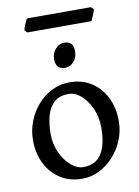

<svg xmlns="http://www.w3.org/2000/svg" viewBox="-92 -879 693 955"><g transform="rotate(-10 255.0 -401.5)"><path d="M473.6 -236.8Q473.6 -188 455.6 -143.1Q437.5 -98.1 405.8 -62.5Q374 -26.9 332.8 -6.1Q291.5 14.6 246.1 14.6Q182.6 14.6 135.5 -15.6Q88.4 -45.9 62.5 -98.1Q36.6 -150.4 36.6 -216.8Q36.6 -265.1 54 -310.3Q71.3 -355.5 102.5 -391.4Q133.8 -427.2 175.3 -448Q216.8 -468.8 265.1 -468.8Q328.1 -468.8 375 -438.5Q421.9 -408.2 447.8 -356Q473.6 -303.7 473.6 -236.8ZM382.3 -219.7Q382.3 -271.5 363.3 -315.2Q344.2 -358.9 314.2 -385.7Q284.2 -412.6 251 -412.6Q204.1 -412.6 177.5 -388.7Q150.9 -364.7 139.6 -323.5Q128.4 -282.2 128.4 -231Q128.4 -179.7 148.7 -136.5Q168.9 -93.3 199.2 -67.4Q229.5 -41.5 259.8 -41.5Q325.2 -41.5 353.8 -89.4Q382.3 -137.2 382.3 -219.7ZM319.8 -616.7Q319.8 -586.4 301.5 -564.9Q283.2 -543.5 256.8 -543.5Q210 -543.5 210 -594.7Q210 -625 228.8 -646.2Q247.6 -667.5 272.9 -667.5Q319.8 -667.5 319.8 -616.7ZM448.2 -805.7Q445.8 -794.9 438 -776.6Q430.2 -758.3 426.3 -749.5H101.6L89.4 -762.7Q91.8 -773.4 99.4 -791.3Q106.9 -809.1 111.8 -818.4H435.5Z"/></g></svg>

Font: Gentium Book Plus
Style: Regular
Weight: 400
Designer: Victor Gaultney, Annie Olsen, Iska Routamaa, Becca Hirsbrunner
Foundry: SIL International
Version: Version 6.101